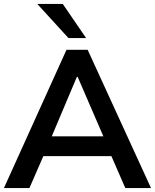

<svg xmlns="http://www.w3.org/2000/svg" viewBox="-20 -959 790 979"><path d="M0 0 319 -705H427L750 0H619L548 -163H201L130 0ZM372 -567 244 -264H507L376 -567ZM329 -765 170 -939H300L419 -765Z"/></svg>

Font: MulishBold
Style: Bold
Weight: 700
Designer: Vernon Adams
Foundry: Vernon Adams
Version: Version 3.602; ttfautohint (v1.8.3)